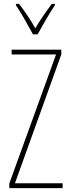

<svg xmlns="http://www.w3.org/2000/svg" viewBox="-20 -970 363 990"><path d="M150 -793H174C200 -840 234 -900 263 -943V-950H247C213 -904 188 -868 162 -824C138 -868 104 -917 78 -950H62V-943C84 -912 123 -843 150 -793ZM303 0V-25H57L296 -689V-714H40V-689H269L28 -24V0Z"/></svg>

Font: Noto Sans Tamil ExtraCondensed Thin
Style: Regular
Weight: 100
Width: 2
Designer: Jelle Bosma - Monotype Design Team
Foundry: Monotype Imaging Inc.
Version: Version 2.004